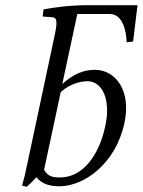

<svg xmlns="http://www.w3.org/2000/svg" viewBox="-20 -708 550 740"><path d="M323 -688C248 -688 194 -680 148 -672L145 -649C144 -645 145 -644 148 -644L177 -642C196 -641 204 -635 192 -578L84 -71C76 -32 72 -16 65 7L83 12C94 2 109 -12 120 -25C141 0 169 10 209 10C304 10 427 -77 460 -236C486 -358 426 -439 345 -439C301 -439 260 -421 220 -384L278 -654H403C452 -654 467 -591 468 -545L493 -548L510 -688ZM150 -54 214 -353C258 -393 307 -395 317 -395C374 -395 408 -325 386 -223C362 -109 299 -24 211 -24C182 -24 163 -29 150 -54Z"/></svg>

Font: Libertinus Serif
Style: Italic
Weight: 400
Italic angle: -12°
Designer: Philipp H. Poll, Khaled Hosny
Foundry: Caleb Maclennan
Version: Version 7.050;RELEASE